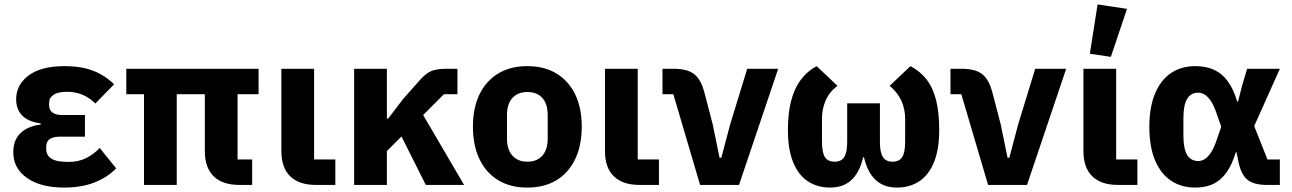

<svg xmlns="http://www.w3.org/2000/svg" viewBox="-20 -836 5840 868"><path d="M431 -167 505 -75Q467 -35 408 -11.5Q349 12 270 12Q164 12 102 -31.5Q40 -75 40 -148Q40 -204 73.5 -235Q107 -266 164 -273V-278Q107 -286 80 -314Q53 -342 53 -388Q53 -452 109 -494.5Q165 -537 271 -537Q322 -537 362 -528Q402 -519 435 -500.5Q468 -482 496 -455L411 -368Q394 -385 374 -397Q354 -409 331 -415Q308 -421 282 -421Q242 -421 222 -407.5Q202 -394 202 -371V-361Q202 -338 217.5 -327Q233 -316 261 -316H364V-218H248Q220 -218 204.5 -207Q189 -196 189 -173V-162Q189 -134 212 -119Q235 -104 288 -104Q334 -104 368 -120.5Q402 -137 431 -167Z M1054 -410V-115H1120V0H1062Q986 0 946 -39Q906 -78 906 -153V-410H779V0H631V-410H551V-525H1149V-410Z M1496 -115V0H1408Q1332 0 1292 -39Q1252 -78 1252 -153V-525H1400V-115Z M1905 0 1795 -219 1729 -153V0H1581V-525H1729V-300H1735L1802 -388L1881 -477Q1907 -506 1931.5 -515.5Q1956 -525 1996 -525H2048V-410H1987L1893 -316L2078 0Z M2364 12Q2287 12 2232 -21.5Q2177 -55 2147.5 -117Q2118 -179 2118 -263Q2118 -348 2147.5 -409Q2177 -470 2232 -503.5Q2287 -537 2364 -537Q2441 -537 2496 -503.5Q2551 -470 2580.5 -409Q2610 -348 2610 -263Q2610 -179 2580.5 -117Q2551 -55 2496 -21.5Q2441 12 2364 12ZM2364 -105Q2408 -105 2432 -132.5Q2456 -160 2456 -209V-316Q2456 -366 2432 -393Q2408 -420 2364 -420Q2321 -420 2296.5 -393Q2272 -366 2272 -316V-209Q2272 -160 2296.5 -132.5Q2321 -105 2364 -105Z M2959 -115V0H2871Q2795 0 2755 -39Q2715 -78 2715 -153V-525H2863V-115Z M3321 0H3145L3024 -410H2975V-525H3027Q3086 -525 3117.5 -501.5Q3149 -478 3165 -416L3202 -274L3233 -123H3241L3281 -274L3358 -525H3498Z M3958 -369V-197Q3958 -163 3964 -143Q3970 -123 3982.5 -114Q3995 -105 4015 -105Q4045 -105 4058.5 -125.5Q4072 -146 4072 -197V-299Q4072 -343 4055 -380.5Q4038 -418 4002 -448L4096 -537Q4140 -514 4169 -476.5Q4198 -439 4212 -383Q4226 -327 4226 -249Q4226 -161 4202.5 -103Q4179 -45 4136 -16.5Q4093 12 4035 12Q3975 12 3938 -23Q3901 -58 3886 -125H3882Q3867 -58 3830 -23Q3793 12 3733 12Q3675 12 3632 -16.5Q3589 -45 3565.5 -103Q3542 -161 3542 -249Q3542 -324 3556.5 -380Q3571 -436 3600 -475Q3629 -514 3672 -537L3766 -448Q3729 -420 3712.5 -381.5Q3696 -343 3696 -299V-197Q3696 -146 3709.5 -125.5Q3723 -105 3753 -105Q3773 -105 3785.5 -114Q3798 -123 3804 -143Q3810 -163 3810 -197V-369Z M4623 0H4447L4326 -410H4277V-525H4329Q4388 -525 4419.5 -501.5Q4451 -478 4467 -416L4504 -274L4535 -123H4543L4583 -274L4660 -525H4800Z M5122 -115V0H5034Q4958 0 4918 -39Q4878 -78 4878 -153V-525H5026V-115ZM5075 -796 5002 -579 4907 -593 4942 -816Z M5766 -115V0H5707Q5649 0 5620 -23Q5591 -46 5579 -104L5570 -148H5567Q5551 -95 5527 -59.5Q5503 -24 5468 -6Q5433 12 5384 12Q5320 12 5273.5 -19.5Q5227 -51 5201.5 -112Q5176 -173 5176 -262Q5176 -351 5201.5 -412.5Q5227 -474 5273.5 -505.5Q5320 -537 5384 -537Q5433 -537 5469.5 -520Q5506 -503 5531.5 -467.5Q5557 -432 5573 -377H5577L5595 -448L5618 -525H5766L5650 -266L5710 -115ZM5397 -108Q5413 -108 5427.5 -117.5Q5442 -127 5455 -147Q5468 -167 5479 -199L5501 -263L5479 -326Q5468 -358 5455 -378Q5442 -398 5427.5 -407.5Q5413 -417 5397 -417Q5364 -417 5347 -389.5Q5330 -362 5330 -302V-223Q5330 -163 5347 -135.5Q5364 -108 5397 -108Z"/></svg>

Font: IBM Plex Sans
Style: Regular
Weight: 400
Designer: Mike Abbink, Paul van der Laan, Pieter van Rosmalen
Foundry: Bold Monday
Version: Version 3.201